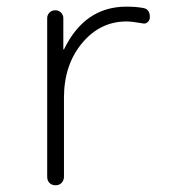

<svg xmlns="http://www.w3.org/2000/svg" viewBox="-20 -550 540 570"><path d="M120.1 -25.4V-496.1Q120.1 -505.9 127 -512.7Q133.8 -519.5 144 -519.5Q154.3 -519.5 161.1 -512.7Q168 -505.9 168 -496.1V-403.3H168.9H169.9Q231.4 -530.3 355.5 -530.3Q383.8 -530.3 404.3 -526.4Q425.8 -523.4 424.8 -498Q424.8 -490.2 418.5 -484.4Q412.1 -478.5 404.3 -480.5Q372.1 -486.3 355.5 -486.3Q277.3 -486.3 223.6 -421.9Q169.9 -357.4 169.9 -259.8V-25.4Q169.9 -14.6 163.1 -7.3Q156.2 0 145 0Q133.8 0 127 -6.8Q120.1 -13.7 120.1 -25.4Z"/></svg>

Font: Rounded Mgen+ 1m light
Style: Regular
Weight: 200
Designer: [Source Han Sans]
Ryoko NISHIZUKA  (kana & ideographs); Paul D. Hunt (Latin, Greek & Cyrillic); Wenlong ZHANG  (bopomofo
Version: Version 1.059.20150602